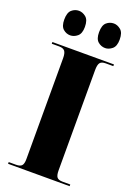

<svg xmlns="http://www.w3.org/2000/svg" viewBox="-172 -992 744 1058"><g transform="rotate(20 200.0 -463.0)"><path d="M20 0V-10H63Q87 -10 96.5 -20.5Q106 -31 106 -59V-650Q106 -680 96.5 -692Q87 -704 63 -704H20V-714H381V-704H336Q312 -704 303 -692Q294 -680 294 -649V-61Q294 -32 303 -21Q312 -10 336 -10H381V0ZM304 -782Q280 -782 261.5 -798Q243 -814 243 -853Q243 -894 261.5 -910Q280 -926 304 -926Q325 -926 344.5 -910Q364 -894 364 -853Q364 -814 344.5 -798Q325 -782 304 -782ZM99 -782Q76 -782 57.5 -798Q39 -814 39 -853Q39 -894 57.5 -910Q76 -926 99 -926Q121 -926 140.5 -910Q160 -894 160 -853Q160 -814 140.5 -798Q121 -782 99 -782Z"/></g></svg>

Font: Noto Serif Display SemiCondensed Black
Style: Regular
Weight: 900
Width: 4
Designer: Monotype Design Team
Foundry: Monotype Imaging Inc.
Version: Version 2.009